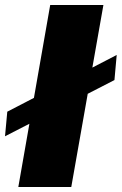

<svg xmlns="http://www.w3.org/2000/svg" viewBox="-59 -745 485 765"><path d="M14 0 141 -725H353L225 0ZM-39 -202 -30 -300 406 -526 397 -426Z"/></svg>

Font: Archivo SemiExpanded Black
Style: Italic
Weight: 900
Width: 6
Italic angle: -10°
Designer: Hector Gatti
Foundry: Omnibus-Type
Version: Version 2.001